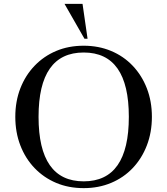

<svg xmlns="http://www.w3.org/2000/svg" viewBox="-20 -960 863 991"><path d="M412 11Q334 11 270 -16Q206 -43 158.5 -92.5Q111 -142 85 -209.5Q59 -277 59 -357Q59 -437 85 -504Q111 -571 158.5 -620.5Q206 -670 270 -697Q334 -724 412 -724Q489 -724 553.5 -697Q618 -670 665 -620.5Q712 -571 738 -504Q764 -437 764 -357Q764 -277 738 -209.5Q712 -142 665 -92.5Q618 -43 553.5 -16Q489 11 412 11ZM412 -24Q645 -24 645 -357Q645 -689 412 -689Q179 -689 179 -357Q179 -24 412 -24ZM432 -760H416L313 -940H406Z"/></svg>

Font: Baskervville Medium
Style: Regular
Weight: 500
Version: Version 1.100